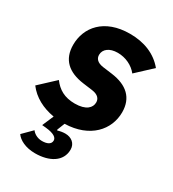

<svg xmlns="http://www.w3.org/2000/svg" viewBox="-181 -638 860 952"><g transform="rotate(30 248.5 -162.5)"><path d="M169 212C249 212 313 177 313 108C313 73 286 52 251 52C238 52 224 54 208 59L206 55L223 12C366 8 442 -80 442 -180C442 -262 392 -308 302 -320L249 -327C212 -332 200 -350 200 -370C200 -402 229 -425 276 -425C322 -425 364 -404 389 -372L477 -454C431 -510 363 -537 282 -537C134 -537 64 -448 64 -349C64 -265 114 -220 204 -208L257 -201C294 -196 306 -178 306 -158C306 -128 281 -100 216 -100C157 -100 119 -123 90 -162L2 -80C38 -32 93 -3 158 8L130 73L152 75C202 80 218 95 218 111C218 133 196 142 168 142C139 142 118 126 110 114L58 166C75 191 114 212 169 212Z"/></g></svg>

Font: Braiins Sans
Style: Bold Italic
Weight: 700
Italic angle: -11.31°
Designer: Mike Abbink, Paul van der Laan, Pieter van Rosmalen, Jiri Chlebus, Lubos Buracinsky
Foundry: Bold Monday, Sudetype
Version: Version 1.000;hotconv 1.0.109;makeotfexe 2.5.65596